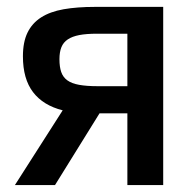

<svg xmlns="http://www.w3.org/2000/svg" viewBox="-20 -532 563 552"><path d="M266.1 -206.1 138.2 0H22.9L160.2 -214.8Q104 -229 75 -267.1Q45.9 -305.2 45.9 -370.1Q45.9 -411.1 59.1 -438.2Q72.3 -465.3 98.1 -481.9Q124 -498.5 162.8 -505.4Q201.7 -512.2 252.9 -512.2H449.2V0H346.2V-206.1ZM150.9 -361.8Q150.9 -339.8 156 -325Q161.1 -310.1 173.6 -301Q186 -292 207.5 -288.1Q229 -284.2 261.2 -284.2H346.2V-435.1H258.8Q228.5 -435.1 208 -431.2Q187.5 -427.2 174.8 -418.7Q162.1 -410.2 156.5 -396.2Q150.9 -382.3 150.9 -361.8Z"/></svg>

Font: Clear Sans Medium
Style: Regular
Weight: 500
Foundry: Intel Corporation
Version: Version 1.00